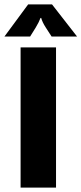

<svg xmlns="http://www.w3.org/2000/svg" viewBox="-33 -856 368 867"><path d="M220 -9H60V-642H220ZM315 -691H200Q189 -708 173.5 -732Q158 -756 153 -775H150Q143 -756 128.5 -732Q114 -708 103 -691H-13L94 -836H202Z"/></svg>

Font: Bakbak One
Style: Regular
Weight: 400
Designer: Saumya Kishore and Sanchit Sawaria
Foundry: A Good Feeling
Version: Version 1.003; ttfautohint (v1.8.3)